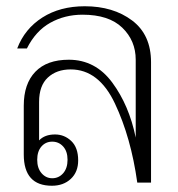

<svg xmlns="http://www.w3.org/2000/svg" viewBox="-20 -584 570 614"><path d="M56 -90V-246Q56 -316 93 -354.5Q130 -393 200 -393Q285 -393 339 -320Q393 -247 414 -144V-393Q414 -454 371 -495.5Q328 -537 244 -537Q187 -537 140.5 -511Q94 -485 66 -429H35Q59 -492 115.5 -528Q172 -564 251 -564Q342 -564 402.5 -518.5Q463 -473 463 -385V0H419Q399 -144 347.5 -253Q296 -362 206 -362Q161 -362 133 -336Q105 -310 105 -258V-135Q123 -154 156 -154Q186 -154 208 -133Q230 -112 230 -71Q230 -34 206.5 -12Q183 10 146 10Q56 10 56 -90ZM196 -73Q196 -100 182 -115.5Q168 -131 147 -131Q126 -131 112.5 -115.5Q99 -100 99 -73Q99 -46 113 -30Q127 -14 147 -14Q168 -14 182 -30Q196 -46 196 -73Z"/></svg>

Font: Trirong ExtraLight
Style: Regular
Weight: 275
Designer: Katatrad Team
Foundry: CadsonDemak
Version: Version 1.001